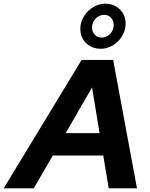

<svg xmlns="http://www.w3.org/2000/svg" viewBox="-79 -1027 819 1047"><path d="M0 0ZM-59 0 366 -700H538L668 0H514L484 -179H209L105 0ZM279 -301H464L423 -550ZM471 -761Q423 -761 391 -791.5Q359 -822 359 -871Q359 -898 370.5 -922.5Q382 -947 400.5 -965.5Q419 -984 443.5 -995.5Q468 -1007 494 -1007Q542 -1007 574 -976.5Q606 -946 606 -897Q606 -870 594.5 -845Q583 -820 564.5 -801.5Q546 -783 521.5 -772Q497 -761 471 -761ZM475 -822Q501 -822 521 -842Q541 -862 541 -891Q541 -913 527 -929.5Q513 -946 489 -946Q463 -946 443 -926Q423 -906 423 -877Q423 -854 437.5 -838Q452 -822 475 -822Z"/></svg>

Font: Rosa Sans
Style: Bold Italic
Weight: 700
Italic angle: -12°
Designer: Pentagram / MCKL
Foundry: Pentagram / MCKL
Version: Version 1.005;September 16, 2019;FontCreator 11.5.0.2425 64-